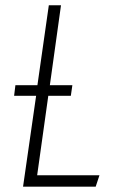

<svg xmlns="http://www.w3.org/2000/svg" viewBox="-20 -704 432 724"><path d="M120.1 -43H355L340.8 0H66.9L116.2 -342.8H33.2L38.1 -382.8H121.1L164.1 -684.1H210L168 -382.8H252.9L247.1 -342.8H162.1Z"/></svg>

Font: Fira Sans Compressed ExtraLight
Style: Italic
Weight: 250
Width: 3
Italic angle: -8°
Designer: Carrois Corporate & Edenspiekermann AG
Foundry: Carrois Corporate GbR & Edenspiekermann AG
Version: Version 4.203;PS 004.203;hotconv 1.0.88;makeotf.lib2.5.64775